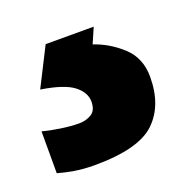

<svg xmlns="http://www.w3.org/2000/svg" viewBox="-78 -57 343 353"><g transform="rotate(-20 93.5 120.0)"><path d="M204 122Q204 178 171.5 209Q139 240 53 240Q31 240 13.5 237Q-4 234 -18 230V148Q-4 152 16.5 155Q37 158 52 158Q66 158 76.5 151.5Q87 145 87 128Q87 110 69 96Q51 82 6 75L44 0H138L125 30Q155 40 179.5 62.5Q204 85 204 122Z"/></g></svg>

Font: Noto Sans Medefaidrin
Style: Bold
Weight: 700
Designer: Dalton Maag Ltd
Foundry: Dalton Maag Ltd
Version: Version 1.002; ttfautohint (v1.8.4.7-5d5b)